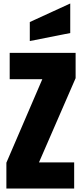

<svg xmlns="http://www.w3.org/2000/svg" viewBox="-20 -1081 473 1101"><path d="M150.9 -845.7V-954.6L382.8 -1061V-891.6ZM16.6 0V-147.9L222.7 -627H35.6V-777.8H413.6V-632.8L203.6 -149.9H405.3V0Z"/></svg>

Font: Anton
Style: Regular
Weight: 400
Foundry: vernon adams
Version: Version 1.000